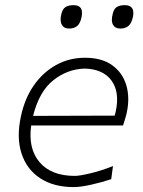

<svg xmlns="http://www.w3.org/2000/svg" viewBox="-20 -734 568 763"><path d="M273 9.5Q193 9.5 139.5 -25.8Q86 -61 65.5 -124.2Q45 -187.5 63 -271Q78 -342.5 114.5 -394.8Q151 -447 203.2 -475.8Q255.5 -504.5 317.5 -504.5Q384.5 -504.5 425.8 -474.8Q467 -445 481.8 -395.8Q496.5 -346.5 484 -287.5Q481.5 -275.5 477 -261Q472.5 -246.5 469 -235.5H104Q91 -144 137.2 -89.5Q183.5 -35 277.5 -35Q295.5 -35 338.2 -45Q381 -55 429 -74L422 -22Q386.5 -10 343 -0.2Q299.5 9.5 273 9.5ZM316.5 -461.5Q247.5 -459.5 191.5 -414.8Q135.5 -370 111.5 -273.5L436 -274.5Q438.5 -284.5 440.5 -293.5Q456 -369 422.8 -414.2Q389.5 -459.5 316.5 -461.5ZM458 -620.5Q437.5 -620.5 429 -635.8Q420.5 -651 428 -679Q432.5 -699 444.2 -706.2Q456 -713.5 476 -713.5Q517 -713.5 508.5 -668Q503 -641.5 490.5 -631Q478 -620.5 458 -620.5ZM254.5 -620.5Q234 -620.5 225.5 -635.8Q217 -651 224 -679Q229 -699 240.8 -706.2Q252.5 -713.5 272.5 -713.5Q313 -713.5 304.5 -668Q299.5 -641.5 287 -631Q274.5 -620.5 254.5 -620.5Z"/></svg>

Font: Commissioner Loud ExtraLight
Style: Italic
Weight: 200
Italic angle: -12°
Designer: Kostas Bartsokas
Foundry: Kostas Bartsokas
Version: Version 1.000; ttfautohint (v1.8.3)